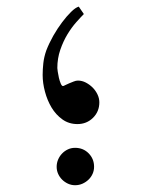

<svg xmlns="http://www.w3.org/2000/svg" viewBox="-20 -503 447 569"><path d="M274.4 -199.7Q274.4 -172.4 255.6 -153.8Q236.8 -135.3 209.5 -135.3Q184.1 -135.3 164.8 -149.2Q145.5 -163.1 132.8 -184.3Q120.1 -205.6 113.3 -231.2Q106.4 -256.8 106.4 -280.8Q106.4 -297.4 108.4 -315.7Q110.4 -334 117.2 -353.5Q125.5 -375 137.9 -397Q150.4 -418.9 164.1 -437Q177.7 -455.1 190.7 -467.8Q203.6 -480.5 213.4 -483.4L228.5 -461.4Q219.7 -452.6 206.1 -437.3Q192.4 -421.9 179.9 -401.4Q167.5 -380.9 158.7 -355.5Q149.9 -330.1 149.9 -301.3Q149.9 -299.3 151.1 -290.8Q152.3 -282.2 154.5 -272.7Q156.7 -263.2 159.9 -255.6Q163.1 -248 166.5 -248Q168.5 -248 173.3 -250.7Q178.2 -253.4 185.1 -256.1Q191.9 -258.8 198.5 -261.5Q205.1 -264.2 210.9 -264.2Q223.1 -264.2 234.4 -258.3Q245.6 -252.4 254.4 -243.7Q263.2 -234.9 268.8 -223.4Q274.4 -211.9 274.4 -199.7ZM258.8 -8.8Q258.8 2.4 254.4 12.2Q250 22 242.4 29.3Q234.9 36.6 224.6 41.3Q214.4 45.9 202.6 45.9Q191.4 45.9 181.4 41.3Q171.4 36.6 164.1 29.3Q156.7 22 152.3 12.2Q147.9 2.4 147.9 -8.8Q147.9 -20 152.3 -30.3Q156.7 -40.5 164.1 -48.1Q171.4 -55.7 181.2 -60.3Q190.9 -64.9 202.6 -64.9Q226.6 -64.9 242.7 -48.6Q258.8 -32.2 258.8 -8.8Z"/></svg>

Font: Kitab
Style: Regular
Weight: 400
Designer: SIL International
Foundry: Khaled Hosny
Version: Version 1.000